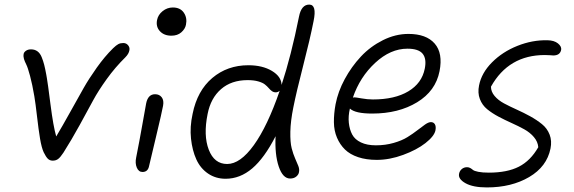

<svg xmlns="http://www.w3.org/2000/svg" viewBox="-20 -736 2525 844"><path d="M211.9 -29.8Q198.7 -29.8 190.2 -38.3Q181.6 -46.9 171.9 -66.9Q162.6 -87.4 156 -126.7Q149.4 -166 142.8 -223.9Q136.2 -281.7 130.9 -313Q122.1 -365.2 112.1 -402.3Q102.1 -439.5 95.5 -452.4Q88.9 -465.3 85.4 -476.6Q82 -487.8 84 -499Q85.4 -506.8 94.2 -512.9Q103 -519 116.2 -519Q132.8 -519 144.5 -510.5Q156.2 -502 163.1 -485.1Q169.9 -468.3 174.3 -451.2Q178.7 -434.1 183.1 -409.7Q185.1 -398.4 186 -393.1Q189.5 -375 201.9 -277.3Q214.4 -179.7 227.1 -136.2Q252.9 -179.2 288.8 -243.9Q324.7 -308.6 347.7 -349.1Q370.6 -389.6 405.3 -438.5Q439.9 -487.3 477.1 -523.9Q490.7 -537.1 500 -542Q509.3 -546.9 522 -546.9Q535.2 -546.9 543.2 -536.9Q551.3 -526.9 548.8 -515.1Q546.4 -499.5 530.8 -483.9Q485.8 -439.5 449 -388.2Q412.1 -336.9 389.6 -295.2Q367.2 -253.4 330.1 -186Q293 -118.7 258.8 -64.9Q245.6 -44.9 235.8 -37.4Q226.1 -29.8 211.9 -29.8Z M733.4 -579.1Q701.2 -579.1 682.9 -598.9Q664.6 -618.7 670.4 -647.9Q674.8 -670.9 694.8 -687Q714.8 -703.1 739.7 -703.1Q772.5 -703.1 788.1 -680.2Q803.7 -657.2 797.4 -627Q793.9 -608.9 777.1 -594Q760.3 -579.1 733.4 -579.1ZM606.4 20Q589.4 20 581.3 0.7Q573.2 -18.6 578.6 -43.9Q593.3 -117.7 605.5 -187Q617.7 -256.3 622.6 -282.2Q630.9 -321.8 661.6 -321.8Q680.7 -321.8 690.9 -308.3Q701.2 -294.9 696.8 -271Q691.9 -243.7 665.8 -134.5Q639.6 -25.4 635.7 -7.8Q630.9 20 606.4 20Z M971.7 49.8Q928.2 49.8 894.5 26.9Q860.8 3.9 843 -35.4Q825.2 -74.7 819.6 -126.5Q814 -178.2 826.7 -235.8Q847.2 -337.4 913.3 -393.3Q979.5 -449.2 1071.8 -449.2Q1133.8 -449.2 1175.3 -424.3Q1216.8 -399.4 1217.8 -362.8Q1259.8 -490.7 1294.4 -663.1Q1304.7 -715.8 1339.4 -715.8Q1373.5 -715.8 1358.4 -643.1Q1342.8 -564 1312.7 -447.3Q1282.7 -330.6 1269.5 -264.2Q1257.3 -204.1 1256.3 -157.2Q1255.4 -110.4 1262.2 -84.2Q1269 -58.1 1277.3 -39.6Q1285.6 -21 1291.3 -6.6Q1296.9 7.8 1294.4 20Q1293 31.2 1282.5 40Q1272 48.8 1255.4 48.8Q1223.1 48.8 1205.3 -3.9Q1187.5 -56.6 1191.4 -137.2Q1142.1 -41 1088.6 4.4Q1035.2 49.8 971.7 49.8ZM892.6 -234.9Q873.5 -140.6 897.7 -77.9Q921.9 -15.1 978.5 -15.1Q1036.1 -15.1 1095.9 -98.1Q1155.8 -181.2 1209.5 -336.9Q1201.2 -330.1 1192.4 -330.1Q1182.6 -330.1 1175 -335.7Q1167.5 -341.3 1160.9 -349.1Q1154.3 -356.9 1144.5 -364.7Q1134.8 -372.6 1115.2 -378.2Q1095.7 -383.8 1068.4 -383.8Q997.1 -383.8 951.7 -344.2Q906.2 -304.7 892.6 -234.9Z M1636.2 -33.2Q1589.8 -33.2 1554.2 -45.2Q1518.6 -57.1 1496.3 -78.9Q1474.1 -100.6 1461.2 -131.1Q1448.2 -161.6 1447.8 -198.5Q1447.3 -235.4 1455.1 -277.8Q1465.8 -333.5 1495.4 -388.2Q1524.9 -442.9 1566.4 -487.3Q1607.9 -531.7 1663.1 -559.3Q1718.3 -586.9 1775.4 -586.9Q1854 -586.9 1890.9 -544.4Q1927.7 -502 1912.1 -422.9Q1895 -335.9 1813.5 -286.4Q1731.9 -236.8 1616.2 -236.8Q1541.5 -236.8 1518.1 -258.8Q1510.3 -225.6 1513.4 -196Q1516.6 -166.5 1528.3 -144.5Q1540 -122.6 1566.7 -109.9Q1593.3 -97.2 1632.3 -97.2Q1673.8 -97.2 1710.4 -107.7Q1747.1 -118.2 1771.2 -133.3Q1795.4 -148.4 1814.5 -163.3Q1833.5 -178.2 1848.6 -188.7Q1863.8 -199.2 1874 -199.2Q1886.2 -199.2 1891.8 -189.5Q1897.5 -179.7 1894 -162.1Q1888.2 -136.7 1850.1 -106.9Q1812 -77.1 1752.4 -55.2Q1692.9 -33.2 1636.2 -33.2ZM1538.1 -308.1Q1543.5 -308.1 1569.3 -303.5Q1595.2 -298.8 1619.1 -298.8Q1715.3 -298.8 1774.9 -334.5Q1834.5 -370.1 1847.2 -434.1Q1856 -477.5 1837.9 -499.8Q1819.8 -522 1771 -522Q1696.3 -522 1629.2 -459.7Q1562 -397.5 1531.2 -307.1Q1532.2 -307.1 1534.7 -307.6Q1537.1 -308.1 1538.1 -308.1Z M2120.1 87.9Q2059.1 87.9 2026.1 69.3Q1993.2 50.8 1998 27.8Q2000.5 15.1 2010 7.1Q2019.5 -1 2033.2 -1Q2041 -1 2047.4 2.7Q2053.7 6.3 2059.1 11Q2064.5 15.6 2082.5 19.3Q2100.6 22.9 2128.9 22.9Q2209.5 22.9 2260.7 -3.2Q2312 -29.3 2346.2 -88.9Q2344.2 -113.3 2326.9 -133.5Q2309.6 -153.8 2284.4 -167.7Q2259.3 -181.6 2229.2 -195.1Q2199.2 -208.5 2171.1 -223.4Q2143.1 -238.3 2121.3 -256.1Q2099.6 -273.9 2089.4 -300.8Q2079.1 -327.6 2085.9 -360.8Q2096.7 -415.5 2142.8 -461.9Q2189 -508.3 2254.4 -534.4Q2319.8 -560.5 2386.2 -559.1Q2416 -558.6 2432.6 -545.2Q2449.2 -531.7 2446.8 -517.1Q2441.9 -492.2 2412.1 -492.2Q2410.6 -492.2 2398.4 -493.2Q2386.2 -494.1 2375 -494.1Q2215.8 -494.1 2138.2 -355Q2138.2 -333 2154.1 -314.2Q2169.9 -295.4 2195.3 -281.7Q2220.7 -268.1 2251.2 -254.4Q2281.7 -240.7 2310.5 -224.9Q2339.4 -209 2362.3 -190.4Q2385.3 -171.9 2396 -144.3Q2406.7 -116.7 2399.9 -83Q2383.8 -3.4 2306.2 42.2Q2228.5 87.9 2120.1 87.9Z"/></svg>

Font: Shantell Sans Irregular Bouncy
Style: Italic
Weight: 300
Italic angle: -11.31°
Designer: Stephen Nixon, Anya Danilova, Shantell Martin
Foundry: Arrow Type
Version: Version 1.006;[9816181b4]